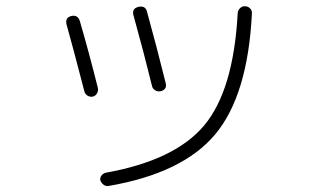

<svg xmlns="http://www.w3.org/2000/svg" viewBox="-20 -586 1040 633"><path d="M336.9 27.3Q328.1 28.3 320.8 22.5Q313.5 16.6 310.5 7.8Q309.6 -1 314.9 -7.8Q320.3 -14.6 329.1 -16.6Q557.6 -57.6 653.8 -173.3Q750 -289.1 763.7 -543Q764.6 -552.7 772 -559.6Q779.3 -566.4 789.1 -565.4Q798.8 -564.5 805.2 -557.6Q811.5 -550.8 810.5 -541Q796.9 -271.5 689.5 -143.1Q582 -14.6 336.9 27.3ZM257.8 -286.1Q219.7 -433.6 199.2 -505.9Q194.3 -528.3 215.3 -533.2Q236.3 -538.1 243.2 -516.6Q273.4 -413.1 302.7 -295.9Q304.7 -287.1 299.8 -278.3Q294.9 -269.5 286.1 -267.6Q276.4 -265.6 268.1 -271Q259.8 -276.4 257.8 -286.1ZM436.5 -563.5Q460 -568.4 464.8 -546.9Q498 -426.8 526.4 -311.5Q531.2 -290 508.8 -285.2Q500 -283.2 491.7 -288.1Q483.4 -293 481.4 -301.8Q455.1 -409.2 419.9 -536.1Q414.1 -557.6 436.5 -563.5Z"/></svg>

Font: Rounded-X Mgen+ 1mn light
Style: Regular
Weight: 200
Designer: [Source Han Sans]
Ryoko NISHIZUKA  (kana & ideographs); Paul D. Hunt (Latin, Greek & Cyrillic); Wenlong ZHANG  (bopomofo
Version: Version 1.059.20150602